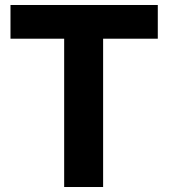

<svg xmlns="http://www.w3.org/2000/svg" viewBox="-20 -749 675 769"><path d="M237 0V-609H393V0ZM22 -594V-729H612V-594Z"/></svg>

Font: Mona Sans ExtraLight
Style: Bold
Weight: 700
Version: Version 2.000